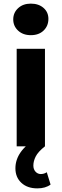

<svg xmlns="http://www.w3.org/2000/svg" viewBox="-20 -807 341 1059"><path d="M72 0V-538H228V0ZM150 -613Q107 -613 80 -638Q53 -663 53 -700Q53 -737 80 -762Q107 -787 150 -787Q193 -787 220 -763.5Q247 -740 247 -703Q247 -664 220.5 -638.5Q194 -613 150 -613ZM186 232Q131 232 98 201.5Q65 171 65 121Q65 74 94 32.5Q123 -9 180 -41L228 0Q190 30 177 56Q164 82 164 106Q164 127 176 140Q188 153 205 153Q223 153 238 143L259 211Q231 232 186 232Z"/></svg>

Font: Montserrat Thin
Style: Bold
Weight: 700
Version: Version 9.000